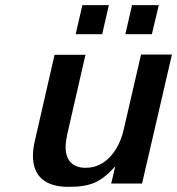

<svg xmlns="http://www.w3.org/2000/svg" viewBox="-20 -713 688 746"><path d="M570 -580 597 -693H493L467 -580ZM377 -580 403 -693H300L274 -580ZM108 -107C108 -29 155 13 246 13C334 13 373 -6 428 -67L412 0H532L648 -501H528L460 -207C443 -134 394 -61 313 -61C262 -61 235 -90 235 -141C235 -155 237 -171 241 -190L312 -500H192L115 -164C110 -143 108 -124 108 -107Z"/></svg>

Font: Perun SemiBold Italic
Style: Regular
Weight: 400
Italic angle: -12°
Foundry: Copyright (c) Stefan Peev, Context Ltd, 2016
Version: Version 1.026